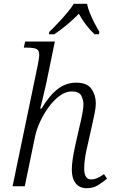

<svg xmlns="http://www.w3.org/2000/svg" viewBox="-20 -978 606 1008"><path d="M435 10Q397 10 377 -16Q357 -42 357 -87Q357 -110 361.5 -141.5Q366 -173 375 -214L398 -316Q401 -327 405.5 -347.5Q410 -368 414 -390.5Q418 -413 418 -429Q418 -454 406.5 -476Q395 -498 356 -498Q325 -498 294 -475.5Q263 -453 236.5 -417Q210 -381 191 -340Q172 -299 164 -261L110 0H46L178 -635Q182 -655 184 -669.5Q186 -684 186 -689Q186 -714 171 -721Q156 -728 119 -728H105L112 -760H268L224 -546Q215 -506 206 -468Q197 -430 191 -408H198Q240 -478 283.5 -511Q327 -544 380 -544Q437 -544 460 -511.5Q483 -479 483 -436Q483 -412 476.5 -382Q470 -352 465 -328L437 -203Q430 -175 426 -145.5Q422 -116 422 -93Q422 -36 459 -36Q489 -36 526 -64L542 -40Q519 -21 494 -5.5Q469 10 435 10ZM239 -811Q259 -830 283.5 -856Q308 -882 331 -909Q354 -936 367 -958H437Q441 -936 452 -909Q463 -882 476.5 -856Q490 -830 502 -811L499 -798H476Q425 -848 394 -906Q365 -876 334 -850Q303 -824 265 -798H236Z"/></svg>

Font: Noto Serif Light
Style: Italic
Weight: 300
Italic angle: -12°
Designer: Monotype Design Team
Foundry: Monotype Imaging Inc.
Version: Version 2.013